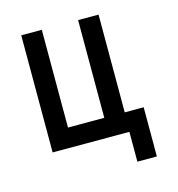

<svg xmlns="http://www.w3.org/2000/svg" viewBox="-104 -640 807 871"><g transform="rotate(-15 300.0 -205.0)"><path d="M434.5 0H74V-550H170.5V-91H341V-550H437V-91H526V140H434.5Z"/></g></svg>

Font: JuliaMono SemiBold
Style: Regular
Weight: 600
Monospace: yes
Designer: cormullion
Foundry: corm
Version: Version 0.055; ttfautohint (v1.8.4)